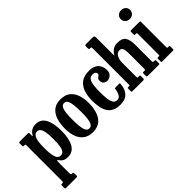

<svg xmlns="http://www.w3.org/2000/svg" viewBox="-88 -1395 2263 2263"><g transform="rotate(-45 1044.0 -263.5)"><path d="M12.5 -472V-502Q12.5 -514.5 17.2 -517.2Q22 -520 33 -520H159Q170.5 -520 174.5 -517Q178.5 -514 178.5 -502.5V-475.5Q178.5 -446 190 -467Q206 -498 235 -515.5Q264 -533 304.5 -533Q388.5 -533 427.5 -461.5Q466.5 -390 466.5 -260.5Q466.5 -130.5 426 -59.2Q385.5 12 301.5 12Q262 12 238.5 -1.5Q215 -15 199 -38.5Q187.5 -54 183 -51.5Q178.5 -49 178.5 -10V159Q178.5 174.5 182 178.8Q185.5 183 197.5 183H201Q212 183 215.2 186.2Q218.5 189.5 218.5 201V236Q218.5 248 215.5 250.5Q212.5 253 200.5 253H30.5Q18.5 253 15.5 248.8Q12.5 244.5 12.5 234V200.5Q12.5 190.5 15 186.8Q17.5 183 27.5 183H36.5Q47.5 183 50 178.5Q52.5 174 52.5 159V-429Q52.5 -443.5 48.8 -446.8Q45 -450 38.5 -450H23Q17 -450 14.8 -454.2Q12.5 -458.5 12.5 -472ZM178.5 -260.5Q178.5 -181.5 187.8 -138Q197 -94.5 214 -77.5Q231 -60.5 255.5 -60.5Q279 -60.5 296 -77.5Q313 -94.5 321.8 -138Q330.5 -181.5 330.5 -260.5Q330.5 -339.5 321.8 -382.8Q313 -426 296 -443.2Q279 -460.5 255.5 -460.5Q233 -460.5 215.5 -443.2Q198 -426 188.2 -382.8Q178.5 -339.5 178.5 -260.5Z M512 -248.5Q512 -328.5 532 -393Q552 -457.5 597.5 -495.2Q643 -533 719 -533Q795.5 -533 840.8 -496.5Q886 -460 906 -400Q926 -340 926 -270Q926 -190 906 -126Q886 -62 840.8 -24.5Q795.5 13 719 13Q643 13 597.5 -23.2Q552 -59.5 532 -119Q512 -178.5 512 -248.5ZM649.5 -270Q649.5 -203.5 654.8 -153.8Q660 -104 674.8 -76.2Q689.5 -48.5 719 -48.5Q748.5 -48.5 763.5 -75.2Q778.5 -102 783.5 -147.8Q788.5 -193.5 788.5 -250Q788.5 -316.5 783.5 -366.2Q778.5 -416 763.5 -443.8Q748.5 -471.5 719 -471.5Q689.5 -471.5 674.8 -444.8Q660 -418 654.8 -372.2Q649.5 -326.5 649.5 -270Z M971.5 -258.5Q971.5 -333.5 992.2 -396Q1013 -458.5 1061.5 -495.8Q1110 -533 1193.5 -533Q1253.5 -533 1288.2 -512Q1323 -491 1337.8 -457.2Q1352.5 -423.5 1352.5 -385.5Q1352.5 -342.5 1325.5 -319Q1298.5 -295.5 1267.5 -295.5Q1238.5 -295.5 1219.2 -312.2Q1200 -329 1200 -361Q1200 -384.5 1211.5 -395.2Q1223 -406 1234.2 -413.5Q1245.5 -421 1245.5 -433.5Q1245.5 -451 1232.2 -462Q1219 -473 1195.5 -473Q1156 -473 1137.5 -444.8Q1119 -416.5 1113.8 -368Q1108.5 -319.5 1108.5 -258.5Q1108.5 -196.5 1114.5 -150Q1120.5 -103.5 1137.5 -77.8Q1154.5 -52 1187 -52Q1221 -52 1239.8 -84.5Q1258.5 -117 1262.5 -162.5Q1263 -173 1279.5 -173H1338Q1347.5 -173 1348.5 -171.2Q1349.5 -169.5 1349.5 -162Q1345.5 -83 1303.8 -35Q1262 13 1177 13Q1113 13 1072.5 -8.5Q1032 -30 1010.2 -67.8Q988.5 -105.5 980 -154.5Q971.5 -203.5 971.5 -258.5Z M1397.5 -710H1389Q1377.5 -710 1375.2 -714.8Q1373 -719.5 1373 -734.5V-755.5Q1373 -771 1377.2 -775.5Q1381.5 -780 1395 -780H1501.5Q1515.5 -780 1523.8 -775Q1532 -770 1532 -752V-477Q1532 -453.5 1533 -450Q1534 -446.5 1543.5 -462.5Q1559.5 -489.5 1590 -509.8Q1620.5 -530 1663 -530Q1742 -530 1769.8 -488Q1797.5 -446 1797.5 -365.5V-92.5Q1797.5 -77.5 1802 -73.8Q1806.5 -70 1818 -70H1825.5Q1835 -70 1838 -66.2Q1841 -62.5 1841 -52V-22.5Q1841 -5.5 1838.5 -2.8Q1836 0 1819.5 0H1644Q1632.5 0 1629.5 -3.2Q1626.5 -6.5 1626.5 -18.5V-49Q1626.5 -57.5 1627.5 -63.8Q1628.5 -70 1635.5 -70H1660Q1666 -70 1669.5 -73.5Q1673 -77 1673 -91V-348.5Q1673 -399.5 1661.5 -424.8Q1650 -450 1618.5 -450Q1584 -450 1561.5 -414.2Q1539 -378.5 1539 -320V-88Q1539 -70 1546 -70H1573.5Q1581.5 -70 1582.8 -66.5Q1584 -63 1584 -50V-16.5Q1584 -6.5 1579 -3.2Q1574 0 1565 0H1389Q1377 0 1375 -2.8Q1373 -5.5 1373 -18V-53Q1373 -65 1375.5 -67.5Q1378 -70 1390 -70H1398Q1407 -70 1410 -71.8Q1413 -73.5 1413 -87V-689.5Q1413 -703 1410 -706.5Q1407 -710 1397.5 -710Z M1890 -697Q1890 -729.5 1913 -750Q1936 -770.5 1968 -770.5Q2000 -770.5 2023 -750Q2046 -729.5 2046 -697Q2046 -664.5 2023 -644Q2000 -623.5 1968 -623.5Q1936 -623.5 1913 -644Q1890 -664.5 1890 -697ZM1899 -450H1881.5Q1874 -450 1872 -452Q1870 -454 1870 -461.5V-506.5Q1870 -520 1883 -520H2025.5Q2036 -520 2036 -509.5V-82Q2036 -70 2046.5 -70H2063.5Q2071 -70 2073.5 -68.5Q2076 -67 2076 -59.5V-13Q2076 -5 2074 -2.5Q2072 0 2063.5 0H1884.5Q1876 0 1873 -2Q1870 -4 1870 -12V-55Q1870 -65 1873.2 -67.5Q1876.5 -70 1885.5 -70H1898Q1906 -70 1908 -72.5Q1910 -75 1910 -83V-437.5Q1910 -450 1899 -450Z"/></g></svg>

Font: Besley* Condensed Semi
Style: Regular
Weight: 600
Width: 3
Designer: Owen Earl
Foundry: indestructible type*
Version: Version 3.000; ttfautohint (v1.8.3)